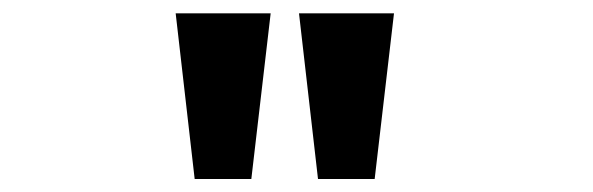

<svg xmlns="http://www.w3.org/2000/svg" viewBox="-20 -777 890 288"><path d="M243.5 -757H386L357 -508.5H272ZM428.5 -757H571L542 -508.5H457Z"/></svg>

Font: League Mono Wide SemiBold
Style: Regular
Weight: 600
Width: 8
Designer: Tyler Finck
Foundry: The League of Moveable Type / Tyler Finck
Version: Version 2.210